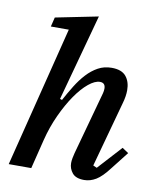

<svg xmlns="http://www.w3.org/2000/svg" viewBox="-86 -827 744 906"><g transform="rotate(10 286.0 -374.0)"><path d="M379 12Q339 12 322 -9Q305 -30 305 -56Q305 -67 307.5 -80.5Q310 -94 313 -105L396 -407Q399 -419 399 -429Q399 -457 373 -457Q349 -457 318.5 -432Q288 -407 258 -363.5Q228 -320 201.5 -262.5Q175 -205 159 -141L124 0H16L185 -674H99L110 -719L314 -760L201 -345L211 -342Q231 -379 252 -413Q273 -447 297.5 -473.5Q322 -500 351 -516Q380 -532 416 -532Q464 -532 485 -506.5Q506 -481 506 -440Q506 -426 503.5 -410Q501 -394 496 -377L410 -63L428 -55L532 -169L562 -149L497 -66Q463 -21 435.5 -4.5Q408 12 379 12Z"/></g></svg>

Font: IBM Plex Serif Medium
Style: Italic
Weight: 500
Italic angle: -14°
Designer: Mike Abbink, Paul van der Laan, Pieter van Rosmalen
Foundry: Bold Monday
Version: Version 2.5